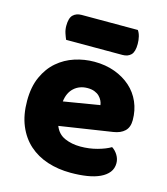

<svg xmlns="http://www.w3.org/2000/svg" viewBox="-107 -775 763 875"><g transform="rotate(15 274.5 -338.0)"><path d="M198 -176Q212 -140 245 -125.5Q278 -111 319 -111Q361 -111 399 -121.5Q437 -132 460 -146Q476 -136 487 -118Q498 -100 498 -80Q498 -55 484 -37Q470 -19 444.5 -7Q419 5 384 10.5Q349 16 307 16Q248 16 197.5 -0.5Q147 -17 110 -50Q73 -83 52 -133Q31 -183 31 -250Q31 -316 52.5 -363.5Q74 -411 109.5 -441.5Q145 -472 190 -486.5Q235 -501 282 -501Q335 -501 378.5 -485Q422 -469 453.5 -441Q485 -413 502 -374Q519 -335 519 -289Q519 -255 500 -237Q481 -219 447 -214ZM283 -377Q245 -377 219.5 -354Q194 -331 189 -289L359 -317Q358 -327 353 -337.5Q348 -348 339 -357Q330 -366 316 -371.5Q302 -377 283 -377ZM131 -564Q126 -575 120.5 -591.5Q115 -608 115 -626Q115 -663 130 -677.5Q145 -692 170 -692H435Q443 -681 447 -664.5Q451 -648 451 -630Q451 -593 436.5 -578.5Q422 -564 397 -564Z"/></g></svg>

Font: Baloo Da 2 ExtraBold
Style: Regular
Weight: 800
Designer: Noopur Datye, Sulekha Rajkumar and Ek Type
Foundry: Ek Type
Version: Version 1.640;hotconv 1.0.111;makeotfexe 2.5.65597; ttfautoh